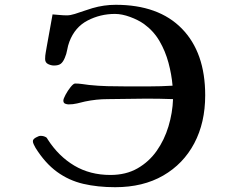

<svg xmlns="http://www.w3.org/2000/svg" viewBox="-20 -783 1040 800"><path d="M835 -386Q835 -564 738 -663.5Q641 -763 462 -763Q413 -763 365 -749Q351 -745 331 -738Q311 -731 292 -725Q273 -719 259 -719Q244 -719 229 -720.5Q214 -722 199 -723Q193 -690 187 -656.5Q181 -623 175 -590Q173 -577 170.5 -564Q168 -551 168 -537Q168 -522 180.5 -516Q193 -510 205 -510Q224 -510 233.5 -517.5Q243 -525 250 -542Q257 -558 260 -575.5Q263 -593 269 -609Q292 -670 345 -697.5Q398 -725 459 -725Q488 -725 522 -712.5Q556 -700 580 -683Q620 -654 644.5 -612Q669 -570 682 -521.5Q695 -473 699 -426Q650 -423 601.5 -423Q553 -423 505 -423Q466 -423 427.5 -424Q389 -425 351 -429Q336 -431 321.5 -433Q307 -435 293 -435Q286 -435 274 -420Q262 -405 253 -388Q244 -371 244 -364Q244 -354 251.5 -351Q259 -348 266 -348Q284 -348 301 -352Q318 -356 334 -360Q358 -365 381.5 -367.5Q405 -370 429 -370Q470 -370 510.5 -371Q551 -372 591 -372Q619 -372 646 -371.5Q673 -371 701 -370Q699 -313 682 -256.5Q665 -200 633 -154.5Q601 -109 553 -81.5Q505 -54 440 -54Q355 -54 289.5 -93Q224 -132 179 -202Q178 -204 176 -207Q174 -210 172 -211Q162 -217 149 -217Q142 -217 129.5 -210Q117 -203 117 -195Q117 -188 121 -180.5Q125 -173 128 -167Q168 -103 217.5 -67Q267 -31 327 -17Q387 -3 460 -3Q576 -3 660 -51.5Q744 -100 789.5 -186Q835 -272 835 -386Z"/></svg>

Font: UoqMunThenKhung
Style: Regular
Weight: 400
Designer: Font-Kai, 金井和夫, 宇文滿月
Foundry: Kazuo Kanai, Moonlit Owen
Version: Version 1.197